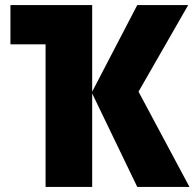

<svg xmlns="http://www.w3.org/2000/svg" viewBox="-20 -734 764 754"><path d="M519 -714 342 -374V-714H21V-560H159V0H342V-367L519 0H724L524 -374L719 -714Z"/></svg>

Font: Noto Sans UI SemiCondensed Black
Style: Regular
Weight: 900
Width: 4
Designer: Monotype Design Team
Foundry: Monotype Imaging Inc.
Version: 1.001